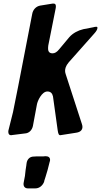

<svg xmlns="http://www.w3.org/2000/svg" viewBox="-20 -755 559 1062"><path d="M501 -569C513 -582 519 -593 519 -601C519 -603 519 -607 513 -607C508 -607 502 -606 495 -604L438 -593H439C413 -587 383 -572 363 -549L307 -482C295 -467 283 -460 271 -460C254 -460 246 -469 246 -486C246 -490 246 -496 247 -503L288 -709C289 -714 289 -717 289 -721C289 -730 285 -735 278 -735C276 -735 273 -735 270 -735L202 -724C180 -720 162 -702 158 -677L81 -280L52 -135L27 -35C26 -32 26 -29 26 -25C26 -15 31 -7 41 -7C42 -7 44 -8 47 -8L119 -17H120C141 -19 157 -35 162 -58L184 -176C187 -196 211 -249 242 -249C259 -249 269 -240 273 -222L299 -35C302 -15 305 -7 314 -7L317 -8C318 -8 319 -8 319 -8L402 -21C429 -25 436 -40 436 -53C436 -58 435 -63 433 -69L343 -346C341 -352 340 -358 340 -363C340 -374 343 -390 360 -410ZM176 287C198 287 217 271 225 248H224L232 223C240 196 247 175 253 147L255 139V140C256 136 257 133 257 130C257 113 245 109 230 109L221 110C219 110 218 110 216 110H198C188 110 176 110 166 111C145 111 130 126 127 148V147C127 148 127 149 127 149L126 155C126 155 126 156 126 157C123 175 120 195 118 218L111 255C111 256 110 259 110 263C110 275 117 287 134 287Z"/></svg>

Font: Bangerz
Style: Regular
Weight: 400
Designer: vernon adams
Foundry: Vernon Adams
Version: Version 2.10;December 28, 2023;FontCreator 13.0.0.2683 64-bi